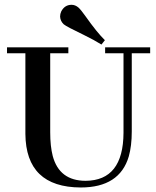

<svg xmlns="http://www.w3.org/2000/svg" viewBox="-20 -787 663 816"><path d="M9.8 -560.5H87.9V-217.8Q89.8 8.8 323.2 9.8Q488.3 9.8 527.3 -122.1Q540 -167 540 -228.5V-560.5H618.2V-585.9H426.8V-560.5H504.9V-222.7Q503.9 -19.5 343.8 -18.6Q232.4 -18.6 204.1 -124Q193.4 -166 193.4 -224.6V-560.5H270.5V-585.9H9.8ZM425.8 -616.2Q392.6 -648.4 342.8 -718.8Q324.2 -745.1 313.5 -754.9Q299.8 -766.6 284.2 -766.6Q254.9 -766.6 240.2 -738.3Q235.4 -727.5 235.4 -716.8Q236.3 -697.3 251 -683.6Q262.7 -673.8 335.9 -638.7Q381.8 -616.2 411.1 -597.7Z"/></svg>

Font: Abhaya Libre SemiBold
Style: Regular
Weight: 600
Designer: Pushpananda Ekanayake, Sol Matas, Pathum Egodawatta
Foundry: Mooniak
Version: Version 1.050 ; ttfautohint (v1.6)